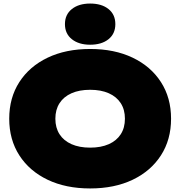

<svg xmlns="http://www.w3.org/2000/svg" viewBox="-20 -1044 1016 1082"><path d="M488 18Q351 18 248.5 -31Q146 -80 89 -168.5Q32 -257 32 -375Q32 -493 89 -581.5Q146 -670 248.5 -719Q351 -768 488 -768Q625 -768 727.5 -719Q830 -670 887 -581.5Q944 -493 944 -375Q944 -257 887 -168.5Q830 -80 727.5 -31Q625 18 488 18ZM488 -212Q549 -212 593 -231.5Q637 -251 660.5 -287.5Q684 -324 684 -375Q684 -426 660.5 -462.5Q637 -499 593 -518.5Q549 -538 488 -538Q427 -538 383 -518.5Q339 -499 315.5 -462.5Q292 -426 292 -375Q292 -324 315.5 -287.5Q339 -251 383 -231.5Q427 -212 488 -212ZM488 -792Q424 -792 385 -823Q346 -854 346 -908Q346 -962 385 -993Q424 -1024 488 -1024Q553 -1024 591.5 -993Q630 -962 630 -908Q630 -854 591.5 -823Q553 -792 488 -792Z"/></svg>

Font: Unbounded Black
Style: Regular
Weight: 900
Designer: Luke Prowse, Jean-Baptiste Morizot, Fátima Lázaro, Florian Runge
Foundry: NaN
Version: Version 1.701;gftools[0.9.28.dev5+ged2979d]